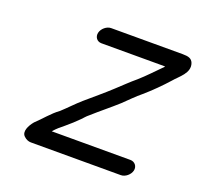

<svg xmlns="http://www.w3.org/2000/svg" viewBox="-93 -598 732 699"><g transform="rotate(20 273.0 -248.5)"><path d="M210 -430H457C456 -429 456 -428 455 -427C431 -403 404 -374 379 -352C356 -333 336 -313 313 -292C282 -263 250 -237 219 -210C196 -190 175 -167 153 -147C125 -127 103 -98 78 -75C63 -57 49 -30 65 -15C73 -7 83 -3 92 -3H441C458 -3 476 -18 480 -35C484 -52 472 -67 455 -67H150C163 -82 174 -91 189 -103C205 -116 221 -131 236 -146C243 -153 249 -161 258 -168C289 -196 321 -221 353 -250C375 -271 393 -290 415 -308C443 -332 474 -363 498 -390C517 -413 556 -439 543 -475C537 -490 525 -494 502 -494H225C208 -494 190 -479 186 -462C182 -445 193 -430 210 -430Z"/></g></svg>

Font: Electronic
Style: SeBdIt
Weight: 600
Version: Version 1.011